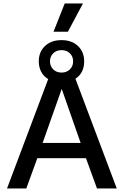

<svg xmlns="http://www.w3.org/2000/svg" viewBox="-20 -1075 705 1095"><path d="M349.1 -1055.2H453.1L367.2 -894H285.2ZM646 0H533.2L470.2 -172.9H192.9L129.9 0H20L254.9 -624Q229 -639.2 215.1 -665.3Q201.2 -691.4 201.2 -725.1Q201.2 -779.3 236.8 -812.7Q272.5 -846.2 331.1 -846.2Q389.2 -846.2 424.6 -812.7Q460 -779.3 460 -725.1Q460 -658.2 410.2 -626ZM265.1 -725.1Q265.1 -697.3 283.7 -679.2Q302.2 -661.1 331.1 -661.1Q359.9 -661.1 378.4 -679.2Q397 -697.3 397 -725.1Q397 -753.4 378.4 -771.2Q359.9 -789.1 331.1 -789.1Q302.2 -789.1 283.7 -771.2Q265.1 -753.4 265.1 -725.1ZM223.1 -259.8H439.9L332 -567.9Z"/></svg>

Font: Work Sans Medium
Style: Regular
Weight: 500
Designer: Wei Huang
Foundry: Wei Huang
Version: Version 2.012